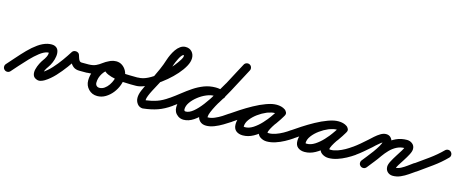

<svg xmlns="http://www.w3.org/2000/svg" viewBox="-66 -1113 4090 1695"><g transform="rotate(15 1978.5 -266.0)"><path d="M37 28Q26 40 10.5 40.5Q-5 41 -16 31Q-28 20 -28.5 4.5Q-29 -11 -19 -22Q11 -55 47 -96.5Q83 -138 123 -179Q163 -220 205.5 -250Q248 -280 290 -290Q333 -299 357 -289Q381 -279 389 -256Q397 -233 393 -203.5Q389 -174 377 -145.5Q365 -117 349 -95Q336 -78 327 -59Q318 -40 316 -18Q316 -16 314 -20.5Q312 -25 310 -27Q308 -29 303 -28.5Q298 -28 298 -31Q297 -35 302.5 -35.5Q308 -36 311 -38Q351 -63 388.5 -104Q426 -145 458.5 -190.5Q491 -236 516 -276Q522 -285 532 -288.5Q542 -292 552 -291Q562 -290 571 -284Q580 -278 583 -268Q587 -257 591 -243Q595 -229 602.5 -218.5Q610 -208 625 -208Q641 -208 656.5 -208Q672 -208 688 -208Q688 -208 688 -208Q688 -208 688 -208Q704 -208 714.5 -197.5Q725 -187 725 -171Q725 -155 714.5 -144Q704 -133 688 -133Q672 -133 656.5 -133Q641 -133 625 -133Q589 -133 568 -149Q547 -165 535 -190Q523 -215 513 -244Q509 -254 521 -257.5Q533 -261 548 -259Q563 -257 574 -251Q585 -245 580 -236Q552 -191 515.5 -141Q479 -91 437.5 -46.5Q396 -2 351 26Q335 36 316 41.5Q297 47 279 40Q251 30 244 6.5Q237 -17 244 -45Q251 -73 264 -99Q277 -125 289 -141Q301 -156 312 -178Q323 -200 321 -221Q322 -220 323 -219Q325 -217 317.5 -217Q310 -217 306 -216Q275 -209 238.5 -180.5Q202 -152 164.5 -113Q127 -74 93.5 -36Q60 2 37 28Q37 28 37 28Q37 28 37 28Z M688 -134Q673 -133 662 -144Q651 -155 651 -171Q650 -186 661 -197Q672 -208 688 -208Q728 -209 753.5 -221Q779 -233 801.5 -250.5Q824 -268 856 -283Q856 -283 856 -283Q856 -283 856 -283Q870 -290 884.5 -285Q899 -280 906 -266Q913 -252 908 -237.5Q903 -223 889 -216Q859 -201 839 -186.5Q819 -172 800 -160Q781 -148 755 -141Q729 -134 688 -134Q688 -134 688 -134Q688 -134 688 -134ZM906 -265Q913 -251 907.5 -236.5Q902 -222 888 -215Q847 -197 821 -156.5Q795 -116 795 -71Q795 -54 805 -43.5Q815 -33 832 -33Q856 -33 877.5 -48Q899 -63 915 -86.5Q931 -110 940 -135.5Q949 -161 949 -183Q949 -196 940 -209Q931 -222 917 -222Q910 -222 904 -222Q900 -221 900 -221Q901 -222 902.5 -224.5Q904 -227 903 -226Q903 -226 903 -225Q903 -225 903 -225Q904 -228 904 -229Q904 -231 903 -234Q901 -241 901.5 -239.5Q902 -238 903 -237Q905 -236 906 -235.5Q907 -235 909 -234Q940 -220 981 -214.5Q1022 -209 1063.5 -209Q1105 -209 1139 -208Q1139 -208 1139 -208Q1139 -208 1139 -208Q1155 -208 1166 -197Q1177 -186 1176 -171Q1176 -155 1165 -144Q1154 -133 1139 -134Q1124 -134 1093 -134Q1062 -134 1023.5 -136.5Q985 -139 947 -146Q909 -153 879 -166Q849 -179 835.5 -199.5Q822 -220 833 -251Q833 -251 833 -251Q833 -250 833 -250Q842 -278 866.5 -288Q891 -298 917 -298Q948 -298 972 -281.5Q996 -265 1010 -238.5Q1024 -212 1024 -183Q1024 -146 1009.5 -106.5Q995 -67 968.5 -33.5Q942 0 907 21Q872 42 832 42Q784 42 752 9Q720 -24 720 -71Q720 -116 737.5 -157.5Q755 -199 785.5 -232Q816 -265 857 -283Q871 -290 885.5 -284.5Q900 -279 906 -265Z M1139 -134Q1124 -133 1113 -144Q1102 -155 1102 -171Q1101 -186 1112 -197Q1123 -208 1139 -209Q1181 -209 1226 -231.5Q1271 -254 1313.5 -289.5Q1356 -325 1391 -363.5Q1426 -402 1448 -434Q1456 -445 1468 -464Q1480 -483 1480 -497Q1480 -503 1480 -503.5Q1480 -504 1476 -504Q1468 -504 1458 -491.5Q1448 -479 1439 -461Q1430 -443 1423 -427Q1416 -411 1414 -404Q1399 -356 1379 -309.5Q1359 -263 1337 -218Q1330 -204 1316.5 -179.5Q1303 -155 1289 -128Q1275 -101 1265 -76Q1255 -51 1255 -36Q1255 -34 1256 -31Q1257 -28 1255 -30Q1254 -31 1251 -31Q1251 -31 1248 -31Q1246 -31 1246 -31Q1307 -39 1354.5 -55Q1402 -71 1454 -108Q1454 -108 1454 -108Q1454 -108 1454 -108Q1467 -117 1482.5 -114Q1498 -111 1507 -99Q1516 -86 1513 -70.5Q1510 -55 1498 -46Q1438 -4 1382 15.5Q1326 35 1255 43Q1255 43 1253 43Q1251 44 1251 44Q1218 44 1199 19.5Q1180 -5 1180 -36Q1180 -67 1195.5 -104Q1211 -141 1230.5 -176.5Q1250 -212 1264 -240Q1286 -285 1306.5 -331.5Q1327 -378 1342 -426Q1349 -448 1361 -474Q1373 -500 1389.5 -524Q1406 -548 1428 -563.5Q1450 -579 1476 -579Q1512 -579 1533.5 -555.5Q1555 -532 1555 -497Q1555 -463 1533.5 -423.5Q1512 -384 1476 -343Q1440 -302 1395.5 -264.5Q1351 -227 1304.5 -197.5Q1258 -168 1215 -151Q1172 -134 1139 -134Q1139 -134 1139 -134Q1139 -134 1139 -134Z M1445 -56Q1436 -69 1439 -84Q1442 -99 1455 -108Q1498 -138 1540 -171.5Q1582 -205 1626 -234.5Q1670 -264 1719 -283Q1768 -302 1825 -302Q1844 -302 1863 -298.5Q1882 -295 1900 -289Q1900 -289 1900 -289Q1900 -289 1900 -289Q1915 -284 1922 -270Q1929 -256 1925 -242Q1920 -227 1906 -220Q1892 -213 1878 -217Q1865 -221 1851.5 -224Q1838 -227 1825 -227Q1776 -227 1733 -208.5Q1690 -190 1650 -162Q1610 -134 1572.5 -103Q1535 -72 1497 -46Q1484 -37 1469 -40Q1454 -43 1445 -56ZM1902 -288Q1916 -283 1923 -269Q1930 -255 1924 -240Q1919 -226 1905 -219Q1891 -212 1876 -218Q1863 -223 1851 -225Q1839 -227 1825 -227Q1796 -227 1758.5 -211Q1721 -195 1686.5 -168Q1652 -141 1629.5 -109Q1607 -77 1607 -45Q1607 -35 1613 -30Q1617 -28 1622 -28Q1654 -28 1690.5 -58Q1727 -88 1764.5 -137.5Q1802 -187 1838 -246.5Q1874 -306 1906.5 -366.5Q1939 -427 1965.5 -478Q1992 -529 2010 -561Q2018 -575 2033 -579Q2048 -583 2061 -576Q2075 -568 2079 -553Q2083 -538 2076 -525Q2054 -485 2024.5 -428Q1995 -371 1960 -306.5Q1925 -242 1885.5 -179.5Q1846 -117 1802.5 -65.5Q1759 -14 1713.5 16.5Q1668 47 1622 47Q1592 47 1569 30Q1532 3 1532 -45Q1532 -93 1560 -139Q1588 -185 1633 -222Q1678 -259 1729 -280.5Q1780 -302 1825 -302Q1863 -302 1902 -288Q1902 -288 1902 -288Q1902 -288 1902 -288ZM2061 -576Q2074 -569 2078.5 -554Q2083 -539 2076 -525Q2050 -475 2023 -425Q1996 -375 1969 -324Q1969 -324 1969 -324Q1968 -323 1968 -323Q1958 -304 1940 -274.5Q1922 -245 1901.5 -210Q1881 -175 1863 -141Q1845 -107 1833.5 -79Q1822 -51 1822 -35Q1822 -29 1822 -29Q1822 -29 1828 -29Q1854 -29 1885.5 -42.5Q1917 -56 1946.5 -74.5Q1976 -93 1996 -108Q2009 -117 2024.5 -114Q2040 -111 2049 -99Q2058 -86 2055 -70.5Q2052 -55 2040 -46Q2011 -27 1975.5 -5.5Q1940 16 1901.5 31Q1863 46 1828 46Q1791 46 1769 23.5Q1747 1 1747 -35Q1747 -66 1764.5 -109Q1782 -152 1808 -198.5Q1834 -245 1860 -287.5Q1886 -330 1903 -361Q1903 -361 1903 -360Q1903 -360 1903 -360Q1930 -410 1956.5 -460Q1983 -510 2010 -561Q2017 -574 2032 -578.5Q2047 -583 2061 -576Z M1987 -56Q1978 -68 1981 -83.5Q1984 -99 1997 -108Q2030 -131 2079 -163Q2128 -195 2182.5 -225Q2237 -255 2290 -274.5Q2343 -294 2386 -294Q2406 -294 2426 -289Q2446 -284 2463 -272Q2477 -261 2478.5 -246.5Q2480 -232 2472 -221Q2465 -209 2451.5 -204.5Q2438 -200 2422 -209Q2405 -219 2384 -219Q2354 -219 2314.5 -202.5Q2275 -186 2238 -159Q2201 -132 2176.5 -99.5Q2152 -67 2152 -34Q2152 -32 2152.5 -29.5Q2153 -27 2151 -30Q2148 -33 2153.5 -31.5Q2159 -30 2163 -30Q2200 -30 2237 -54Q2274 -78 2308 -114.5Q2342 -151 2368.5 -189Q2395 -227 2411 -256Q2420 -272 2435 -275Q2450 -278 2462 -271Q2474 -264 2480 -250Q2486 -236 2477 -220Q2468 -203 2450 -177.5Q2432 -152 2413 -124Q2394 -96 2381 -71.5Q2368 -47 2368 -32Q2368 -30 2366.5 -33Q2365 -36 2366 -36Q2369 -34 2373.5 -33.5Q2378 -33 2381 -33Q2410 -33 2443 -44.5Q2476 -56 2507 -73.5Q2538 -91 2561 -108Q2561 -108 2561 -108Q2561 -108 2561 -108Q2574 -117 2589.5 -114Q2605 -111 2614 -99Q2623 -86 2620 -70.5Q2617 -55 2605 -46Q2575 -25 2537 -4.5Q2499 16 2459 29Q2419 42 2381 42Q2348 42 2320.5 23.5Q2293 5 2293 -32Q2293 -60 2306 -89Q2319 -118 2338.5 -147Q2358 -176 2378 -203.5Q2398 -231 2411 -256Q2420 -272 2435 -275Q2450 -278 2462 -271Q2474 -264 2480 -250Q2486 -236 2477 -220Q2455 -181 2422 -135Q2389 -89 2347.5 -48Q2306 -7 2259 19Q2212 45 2163 45Q2125 45 2101 25.5Q2077 6 2077 -34Q2077 -73 2096.5 -111Q2116 -149 2149.5 -182Q2183 -215 2223.5 -240Q2264 -265 2305.5 -279.5Q2347 -294 2384 -294Q2425 -294 2460 -273Q2475 -264 2476 -249.5Q2477 -235 2469 -223Q2462 -210 2448 -205Q2434 -200 2419 -210Q2412 -216 2403 -217.5Q2394 -219 2386 -219Q2360 -219 2323.5 -206Q2287 -193 2246.5 -172.5Q2206 -152 2166.5 -128.5Q2127 -105 2094 -83Q2061 -61 2039 -46Q2027 -37 2011.5 -40Q1996 -43 1987 -56Z M2552 -56Q2543 -68 2546 -83.5Q2549 -99 2562 -108Q2595 -131 2644 -163Q2693 -195 2747.5 -225Q2802 -255 2855 -274.5Q2908 -294 2951 -294Q2971 -294 2991 -289Q3011 -284 3028 -272Q3042 -261 3043.5 -246.5Q3045 -232 3037 -221Q3030 -209 3016.5 -204.5Q3003 -200 2987 -209Q2970 -219 2949 -219Q2919 -219 2879.5 -202.5Q2840 -186 2803 -159Q2766 -132 2741.5 -99.5Q2717 -67 2717 -34Q2717 -32 2717.5 -29.5Q2718 -27 2716 -30Q2713 -33 2718.5 -31.5Q2724 -30 2728 -30Q2765 -30 2802 -54Q2839 -78 2873 -114.5Q2907 -151 2933.5 -189Q2960 -227 2976 -256Q2985 -272 3000 -275Q3015 -278 3027 -271Q3039 -264 3045 -250Q3051 -236 3042 -220Q3033 -203 3015 -177.5Q2997 -152 2978 -124Q2959 -96 2946 -71.5Q2933 -47 2933 -32Q2933 -30 2931.5 -33Q2930 -36 2931 -36Q2934 -34 2938.5 -33.5Q2943 -33 2946 -33Q2975 -33 3008 -44.5Q3041 -56 3072 -73.5Q3103 -91 3126 -108Q3126 -108 3126 -108Q3126 -108 3126 -108Q3139 -117 3154.5 -114Q3170 -111 3179 -99Q3188 -86 3185 -70.5Q3182 -55 3170 -46Q3140 -25 3102 -4.5Q3064 16 3024 29Q2984 42 2946 42Q2913 42 2885.5 23.5Q2858 5 2858 -32Q2858 -60 2871 -89Q2884 -118 2903.5 -147Q2923 -176 2943 -203.5Q2963 -231 2976 -256Q2985 -272 3000 -275Q3015 -278 3027 -271Q3039 -264 3045 -250Q3051 -236 3042 -220Q3020 -181 2987 -135Q2954 -89 2912.5 -48Q2871 -7 2824 19Q2777 45 2728 45Q2690 45 2666 25.5Q2642 6 2642 -34Q2642 -73 2661.5 -111Q2681 -149 2714.5 -182Q2748 -215 2788.5 -240Q2829 -265 2870.5 -279.5Q2912 -294 2949 -294Q2990 -294 3025 -273Q3040 -264 3041 -249.5Q3042 -235 3034 -223Q3027 -210 3013 -205Q2999 -200 2984 -210Q2977 -216 2968 -217.5Q2959 -219 2951 -219Q2925 -219 2888.5 -206Q2852 -193 2811.5 -172.5Q2771 -152 2731.5 -128.5Q2692 -105 2659 -83Q2626 -61 2604 -46Q2592 -37 2576.5 -40Q2561 -43 2552 -56Z M3117 -56Q3108 -68 3111 -83.5Q3114 -99 3127 -108Q3158 -130 3187.5 -155Q3217 -180 3246 -206Q3263 -222 3286 -242.5Q3309 -263 3334.5 -278.5Q3360 -294 3385 -294Q3414 -294 3431 -273Q3448 -252 3448 -224Q3448 -197 3430.5 -162Q3413 -127 3388 -90.5Q3363 -54 3337 -21.5Q3311 11 3294 33Q3294 33 3294 33Q3294 33 3294 33Q3284 45 3268.5 47Q3253 49 3241 40Q3229 30 3227 14.5Q3225 -1 3234 -13Q3246 -29 3269 -57Q3292 -85 3315.5 -117.5Q3339 -150 3356 -179Q3373 -208 3373 -224Q3373 -229 3374.5 -225.5Q3376 -222 3380 -220Q3381 -219 3383.5 -219Q3386 -219 3385 -219Q3376 -219 3357.5 -204.5Q3339 -190 3321 -173.5Q3303 -157 3296 -150Q3265 -123 3234 -96.5Q3203 -70 3169 -46Q3157 -37 3141.5 -40Q3126 -43 3117 -56ZM3293 33Q3284 46 3268.5 47.5Q3253 49 3241 39Q3228 30 3226.5 14.5Q3225 -1 3235 -13Q3259 -44 3283.5 -74.5Q3308 -105 3330 -137Q3359 -179 3395.5 -214.5Q3432 -250 3477 -271Q3522 -292 3576 -292Q3604 -292 3625.5 -274.5Q3647 -257 3647 -227Q3647 -206 3631 -175.5Q3615 -145 3594.5 -113.5Q3574 -82 3558 -56.5Q3542 -31 3542 -19Q3542 -19 3541 -21Q3539 -25 3535 -26.5Q3531 -28 3535 -28Q3562 -28 3588.5 -42Q3615 -56 3640 -74.5Q3665 -93 3686 -108Q3699 -117 3714.5 -114Q3730 -111 3739 -99Q3748 -86 3745 -70.5Q3742 -55 3730 -46Q3701 -26 3670 -4.5Q3639 17 3605 32Q3571 47 3535 47Q3506 47 3486.5 29Q3467 11 3467 -19Q3467 -40 3483 -70.5Q3499 -101 3519.5 -133Q3540 -165 3556 -190.5Q3572 -216 3572 -227Q3572 -229 3572 -226.5Q3572 -224 3573 -223Q3574 -220 3576.5 -218.5Q3579 -217 3576 -217Q3535 -217 3501.5 -199.5Q3468 -182 3441 -154Q3414 -126 3392 -95Q3369 -61 3343.5 -29.5Q3318 2 3293 33Q3293 33 3293 33Q3293 33 3293 33Z M3677 -54Q3668 -67 3671 -82Q3674 -97 3686 -106Q3747 -149 3808.5 -193.5Q3870 -238 3922 -290Q3922 -290 3922 -290Q3922 -290 3922 -290Q3933 -301 3948.5 -301.5Q3964 -302 3975 -291Q3986 -280 3986.5 -264.5Q3987 -249 3976 -238Q3921 -182 3857 -136Q3793 -90 3730 -45Q3717 -36 3701.5 -38.5Q3686 -41 3677 -54Z"/></g></svg>

Font: FRB American Cursive Guidelines Extrabold
Style: Bold Italic
Weight: 800
Italic angle: -25°
Version: Version 2.0;Modular Font Editor K font №1